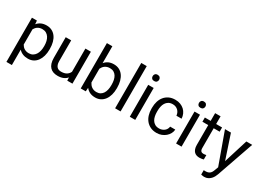

<svg xmlns="http://www.w3.org/2000/svg" viewBox="-19 -1644 3762 2751"><g transform="rotate(30 1862.5 -268.5)"><path d="M514.6 -258.3Q514.6 -200.2 501 -151.1Q487.3 -102.1 461.2 -66.2Q435.1 -30.3 397 -10.3Q358.9 9.8 310.1 9.8Q260.3 9.8 222.9 -5.9Q185.5 -21.5 158.7 -51.3V203.1H68.4V-528.3H150.9L155.3 -469.7Q182.1 -502.9 220.2 -520.5Q258.3 -538.1 308.6 -538.1Q358.4 -538.1 396.7 -518.6Q435.1 -499 461.4 -463.6Q487.8 -428.2 501.2 -378.7Q514.6 -329.1 514.6 -268.6ZM424.3 -268.6Q424.3 -308.1 416 -343Q407.7 -377.9 390.1 -404.3Q372.6 -430.7 345.7 -446Q318.8 -461.4 281.7 -461.4Q258.8 -461.4 240 -456.1Q221.2 -450.7 206.1 -440.9Q190.9 -431.2 179.2 -417.7Q167.5 -404.3 158.7 -388.7V-136.2Q167.5 -120.6 179.2 -107.2Q190.9 -93.8 206.1 -84.2Q221.2 -74.7 240.2 -69.3Q259.3 -64 282.7 -64Q319.3 -64 345.9 -79.6Q372.6 -95.2 390.1 -121.6Q407.7 -147.9 416 -183.3Q424.3 -218.8 424.3 -258.3Z M955.6 -52.2Q930.7 -22.9 892.6 -6.6Q854.5 9.8 800.8 9.8Q761.7 9.8 730 -1.2Q698.2 -12.2 675.3 -35.9Q652.3 -59.6 639.9 -96.9Q627.4 -134.3 627.4 -187V-528.3H717.8V-186Q717.8 -150.4 726.1 -127.2Q734.4 -104 748 -90.6Q761.7 -77.1 779.3 -72Q796.9 -66.9 815.4 -66.9Q870.6 -66.9 904.1 -87.9Q937.5 -108.9 953.1 -144V-528.3H1043.5V0H957.5Z M1627.9 -258.3Q1627.9 -200.2 1614.3 -151.1Q1600.6 -102.1 1574.2 -66.2Q1547.9 -30.3 1509.8 -10.3Q1471.7 9.8 1422.9 9.8Q1370.6 9.8 1332.5 -8.5Q1294.4 -26.9 1268.1 -61L1263.7 0H1180.7V-750H1271V-470.2Q1297.4 -502.9 1334.5 -520.5Q1371.6 -538.1 1421.9 -538.1Q1471.7 -538.1 1510 -518.6Q1548.3 -499 1574.5 -463.6Q1600.6 -428.2 1614.3 -378.7Q1627.9 -329.1 1627.9 -268.6ZM1537.6 -268.6Q1537.6 -308.1 1530.3 -343Q1522.9 -377.9 1506.6 -404.3Q1490.2 -430.7 1463.9 -446Q1437.5 -461.4 1399.4 -461.4Q1374.5 -461.4 1354.5 -455.1Q1334.5 -448.7 1318.6 -437.5Q1302.7 -426.3 1291 -411.1Q1279.3 -396 1271 -378.4V-149.9Q1279.8 -132.3 1291.7 -117.2Q1303.7 -102.1 1319.6 -90.8Q1335.4 -79.6 1355.5 -73.2Q1375.5 -66.9 1400.4 -66.9Q1437 -66.9 1462.9 -82Q1488.8 -97.2 1505.4 -123Q1522 -148.9 1529.8 -183.8Q1537.6 -218.8 1537.6 -258.3Z M1839.8 0H1749.5V-750H1839.8Z M2082.5 0H1992.2V-528.3H2082.5ZM1984.9 -668.5Q1984.9 -690.4 1998.3 -705.6Q2011.7 -720.7 2038.1 -720.7Q2064.5 -720.7 2078.1 -705.6Q2091.8 -690.4 2091.8 -668.5Q2091.8 -646.5 2078.1 -631.8Q2064.5 -617.2 2038.1 -617.2Q2011.7 -617.2 1998.3 -631.8Q1984.9 -646.5 1984.9 -668.5Z M2439 -64Q2462.9 -64 2484.9 -71.8Q2506.8 -79.6 2523.7 -93.3Q2540.5 -106.9 2551 -125.7Q2561.5 -144.5 2563.5 -166.5H2648.9Q2647 -131.3 2629.6 -99.4Q2612.3 -67.4 2584 -43.2Q2555.7 -19 2518.3 -4.6Q2481 9.8 2439 9.8Q2379.4 9.8 2335.2 -11.5Q2291 -32.7 2261.7 -68.8Q2232.4 -105 2218 -152.8Q2203.6 -200.7 2203.6 -253.9V-274.4Q2203.6 -327.6 2218 -375.5Q2232.4 -423.3 2261.7 -459.5Q2291 -495.6 2335 -516.8Q2378.9 -538.1 2438.5 -538.1Q2484.9 -538.1 2522.7 -523.4Q2560.5 -508.8 2588.1 -483.2Q2615.7 -457.5 2631.3 -422.4Q2647 -387.2 2648.9 -346.7H2563.5Q2561.5 -371.1 2552 -392.3Q2542.5 -413.6 2526.4 -429.4Q2510.3 -445.3 2488 -454.6Q2465.8 -463.9 2438.5 -463.9Q2396.5 -463.9 2368.9 -447.3Q2341.3 -430.7 2324.5 -403.6Q2307.6 -376.5 2300.8 -342.5Q2293.9 -308.6 2293.9 -274.4V-253.9Q2293.9 -218.8 2300.8 -184.8Q2307.6 -150.9 2324.2 -124Q2340.8 -97.2 2368.7 -80.6Q2396.5 -64 2439 -64Z M2848.6 0H2758.3V-528.3H2848.6ZM2751 -668.5Q2751 -690.4 2764.4 -705.6Q2777.8 -720.7 2804.2 -720.7Q2830.6 -720.7 2844.2 -705.6Q2857.9 -690.4 2857.9 -668.5Q2857.9 -646.5 2844.2 -631.8Q2830.6 -617.2 2804.2 -617.2Q2777.8 -617.2 2764.4 -631.8Q2751 -646.5 2751 -668.5Z M3115.7 -656.2V-528.3H3214.4V-458.5H3115.7V-130.9Q3115.7 -110.4 3120.6 -97.9Q3125.5 -85.4 3133.5 -78.6Q3141.6 -71.8 3152.1 -69.6Q3162.6 -67.4 3173.8 -67.4Q3185.1 -67.4 3197.5 -69.6Q3210 -71.8 3216.8 -73.2V0Q3206.1 2.9 3189 6.3Q3171.9 9.8 3147.5 9.8Q3122.6 9.8 3100.3 2.7Q3078.1 -4.4 3061.5 -21Q3044.9 -37.6 3035.2 -64.7Q3025.4 -91.8 3025.4 -131.3V-458.5H2929.2V-528.3H3025.4V-656.2Z M3492.7 -132.3 3615.7 -528.3H3712.4L3500 81.5Q3492.7 101.1 3481 124Q3469.2 147 3450.4 166.7Q3431.6 186.5 3405.3 200Q3378.9 213.4 3343.3 213.4Q3337.9 213.4 3330.6 212.4Q3323.2 211.4 3315.9 210.2Q3308.6 209 3302.2 207.8Q3295.9 206.5 3292.5 205.6V132.3Q3294.4 132.8 3297.9 133.1Q3301.3 133.3 3304.9 133.5Q3308.6 133.8 3311.8 134Q3314.9 134.3 3316.9 134.3Q3339.8 134.3 3357.4 129.9Q3375 125.5 3388.7 115.5Q3402.3 105.5 3412.4 88.9Q3422.4 72.3 3430.7 47.9L3450.7 -5.9L3262.2 -528.3H3360.8Z"/></g></svg>

Font: Nahid FD
Style: FD
Weight: 400
Foundry: DejaVu fonts team - Redesigned by Saber Rastikerdar
Version: Version 0.3.0